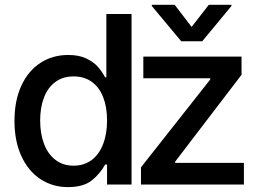

<svg xmlns="http://www.w3.org/2000/svg" viewBox="-20 -765 1077 796"><path d="M40 -263.7Q40 -348.1 68.6 -409.9Q97.2 -471.7 147.7 -504.4Q198.2 -537.1 262.7 -537.1Q308.1 -537.1 338.6 -522.2Q369.1 -507.3 386 -487.8Q402.8 -468.3 416 -444.3H420.9V-707H525.4V0H423.8V-83H416Q394.5 -43.9 359.9 -16.6Q325.2 10.7 261.7 10.7Q197.8 10.7 147.5 -22.5Q97.2 -55.7 68.6 -117.9Q40 -180.2 40 -263.7ZM423.8 -265.6Q423.8 -321.3 407.7 -362.3Q391.6 -403.3 360.4 -425.8Q329.1 -448.2 285.2 -448.2Q240.2 -448.2 209 -424.8Q177.7 -401.4 162.1 -360.1Q146.5 -318.8 146.5 -265.6Q146.5 -211.4 162.4 -168.9Q178.2 -126.5 209.7 -102.3Q241.2 -78.1 285.2 -78.1Q328.6 -78.1 359.9 -101.6Q391.1 -125 407.5 -167.5Q423.8 -210 423.8 -265.6ZM564.5 -71.3 851.6 -435.5V-440.4H574.2V-530.3H981.4V-455.1L706.1 -94.7V-89.8H991.2V0H564.5ZM774.4 -653.3 845.7 -745.1H939.5V-740.2L818.4 -593.8H731.4L609.4 -740.2V-745.1H704.1Z"/></svg>

Font: Pretendard JP Medium
Style: Regular
Weight: 500
Designer: Base glyphs from Inter by Rasmus Andersson; Hangeul glyphs from Noto Sans CJK(Source Han Sans) by Jang Soo-young and Kan
Foundry: Kil Hyung-jin
Version: Version 1.309